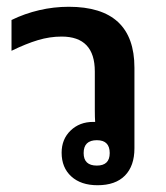

<svg xmlns="http://www.w3.org/2000/svg" viewBox="-20 -539 490 567"><path d="M268 8Q219 8 190.5 -18Q162 -44 162 -88Q162 -128 188.5 -153.5Q215 -179 255 -179Q258 -179 261 -179Q260 -192 260 -214V-328Q260 -431 162 -431Q127 -431 92 -420.5Q57 -410 14 -389V-480Q53 -499 96 -509Q139 -519 183 -519Q377 -519 377 -339V-101Q377 -49 349 -20.5Q321 8 268 8ZM266 -50Q304 -50 304 -87Q304 -125 266 -125Q227 -125 227 -87Q227 -50 266 -50Z"/></svg>

Font: Noto Sans Thai Looped UI Medium
Style: Regular
Weight: 500
Designer: Cadson Demak Team
Foundry: Cadson Demak Co., Ltd.
Version: Version 1.000; ttfautohint (v1.8.4.7-5d5b)